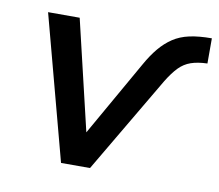

<svg xmlns="http://www.w3.org/2000/svg" viewBox="-62 -573 736 646"><g transform="rotate(10 306.0 -250.5)"><path d="M185 0 54 -492H162L256 -95H239L397 -373Q416 -407 436 -431Q456 -455 480 -471Q504 -487 536 -494Q568 -501 612 -501V-415Q579 -414 556 -406Q533 -398 515.5 -380Q498 -362 479 -331L284 0Z"/></g></svg>

Font: Nunito Sans 10pt SemiBold
Style: Italic
Weight: 600
Italic angle: -9°
Designer: Vernon Adams
Foundry: Vernon Adams
Version: Version 3.101;gftools[0.9.27]